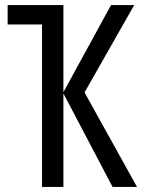

<svg xmlns="http://www.w3.org/2000/svg" viewBox="-20 -734 558 754"><path d="M507 -714 312 -371 518 0H422L229 -367V0H145V-638H10V-714H229V-372L416 -714Z"/></svg>

Font: Noto Sans ExtraCondensed
Style: Regular
Weight: 400
Width: 2
Designer: Monotype Design Team
Foundry: Monotype Imaging Inc.
Version: Version 2.013